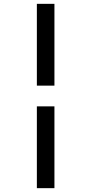

<svg xmlns="http://www.w3.org/2000/svg" viewBox="-20 -889 456 1000"><path d="M172 -869H263.5V-443H172ZM172 -335H263.5V91H172Z"/></svg>

Font: Merriweather 20pt
Style: Bold Italic
Weight: 700
Italic angle: -7.8°
Version: Version 2.101